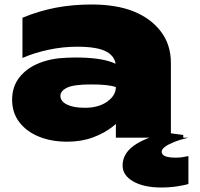

<svg xmlns="http://www.w3.org/2000/svg" viewBox="-20 -613 892 855"><path d="M279 -356Q298 -357 315 -357Q423 -357 481 -335Q488 -332 495 -329Q489 -363 456 -382Q416 -405 323 -405Q260 -405 196.5 -391.5Q133 -378 80 -355V-534Q155 -565 230 -579Q305 -593 387 -593Q499 -593 575.5 -562Q652 -531 696.5 -472.5Q741 -414 741 -333V0H496V-61Q490 -56 484 -51Q447 -21 395 -1.5Q343 18 279 18Q209 18 153.5 -4.5Q98 -27 66 -69Q34 -111 34 -169Q34 -227 66.5 -268.5Q99 -310 154.5 -332Q210 -354 279 -356ZM496 -225Q465 -237 386.5 -237Q308 -237 278.5 -222.5Q249 -208 249 -186Q249 -162 278 -147.5Q307 -133 358 -133Q419 -133 457.5 -160.5Q496 -188 496 -225ZM721 -22 796 -12V0H819Q781 9 754 20Q727 31 713.5 41.5Q700 52 700 63Q700 89 762 89Q779 89 792.5 87Q806 85 819 82V206Q806 211 771 216.5Q736 222 698 222Q621 222 573.5 195Q526 168 526 124Q526 72 575.5 36Q625 0 721 -22Z"/></svg>

Font: Bounded
Style: Regular
Weight: 900
Designer: Vlad Churkin
Version: Version 1.0